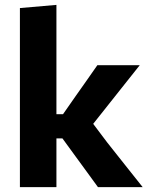

<svg xmlns="http://www.w3.org/2000/svg" viewBox="-20 -766 614 786"><path d="M61.5 0V-733L211 -746V-298.5H238L287.5 -369.5Q310 -401.5 333 -434Q356 -466.5 378.5 -499H552Q516 -453.5 480.5 -409Q445 -364.5 409.5 -319.5L361.5 -259L419.5 -182Q455.5 -136.5 491.8 -90.8Q528 -45 564 0H381Q358.5 -31 336.2 -61.5Q314 -92 292 -122L235.5 -199.5H211V0Z"/></svg>

Font: Commissioner
Style: Bold
Weight: 700
Designer: Kostas Bartsokas
Foundry: Kostas Bartsokas
Version: Version 1.000; ttfautohint (v1.8.3)